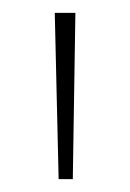

<svg xmlns="http://www.w3.org/2000/svg" viewBox="-20 -734 201 298"><path d="M97 -714 93 -456H71L65 -714Z"/></svg>

Font: Noto Sans Thai ExtCond Thin
Style: Regular
Weight: 100
Width: 2
Designer: Monotype Design Team
Foundry: Monotype Imaging Inc.
Version: Version 2.002; ttfautohint (v1.8.4.7-5d5b)